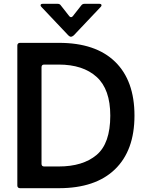

<svg xmlns="http://www.w3.org/2000/svg" viewBox="-20 -988 770 1008"><path d="M85 0Q79 0 75 -3.5Q71 -7 71 -14V-749Q71 -756 75 -759.5Q79 -763 85 -763H290Q482 -763 584 -664Q686 -565 686 -381Q686 -198 583.5 -99Q481 0 289 0ZM288 -114Q415 -114 487 -174.5Q559 -235 559 -381Q559 -519 487.5 -584Q416 -649 288 -649H212Q198 -649 198 -635V-128Q198 -114 212 -114ZM339 -802 198 -951Q193 -956 193 -960Q193 -968 205 -968H282Q294 -968 299 -960L343 -904Q347 -898 353 -898Q359 -898 363 -904L407 -960Q413 -968 424 -968H501Q513 -968 513 -960Q513 -956 508 -951L367 -802Q358 -795 353 -795Q346 -795 339 -802Z"/></svg>

Font: Open Sauce Two SemiBold
Style: Regular
Weight: 600
Designer: Alfredo Marco Pradil
Foundry: Creative Sauce Fz LLC
Version: Version 1.477